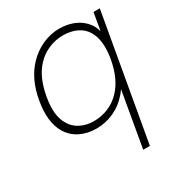

<svg xmlns="http://www.w3.org/2000/svg" viewBox="-193 -705 1006 1082"><g transform="rotate(-30 310.5 -164.0)"><path d="M608.5 -562.5 465.5 250H422L484.5 -108.5Q477.5 -99 472.5 -92Q467.5 -85 463.5 -81Q423 -34 369 -9.2Q315 15.5 255 15.5Q196 15.5 149.5 -7.8Q103 -31 76 -76Q30 -154.5 53 -282.5Q74.5 -410 149 -487.5Q169 -508.5 193 -525.5Q217 -542.5 243 -554Q269 -565.5 296.5 -571.8Q324 -578 352 -578Q382 -578 409.8 -571.8Q437.5 -565.5 461 -553.5Q484.5 -541.5 503.2 -523.8Q522 -506 534.5 -483.5Q541 -470 548 -449L567.5 -562.5ZM518.5 -282.5Q538.5 -395.5 501 -460.5Q491 -478.5 475.8 -492.5Q460.5 -506.5 441.2 -515.8Q422 -525 399.2 -529.8Q376.5 -534.5 352 -534.5Q303.5 -534.5 258.5 -515.5Q213.5 -496.5 180 -460.5Q120.5 -398.5 100 -282.5Q79 -166.5 117.5 -104Q137.5 -67.5 176.2 -47.8Q215 -28 263.5 -28Q313 -28 358.5 -47.2Q404 -66.5 437.5 -103Q498 -167.5 518.5 -282.5Z"/></g></svg>

Font: Russisch Sans ExtraLight
Style: Italic
Weight: 200
Width: 4
Italic angle: -10°
Designer: Michael Sharanda (font) & Cristiano Sobral (main changes)
Foundry: Michael Sharanda
Version: Version 2.00;September 8, 2020;FontCreator 13.0.0.2681 64-bi